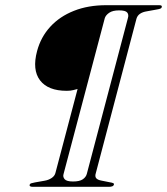

<svg xmlns="http://www.w3.org/2000/svg" viewBox="-20 -720 644 740"><path d="M123 -523.5Q137.5 -577.5 173.8 -617Q210 -656.5 264.8 -678.2Q319.5 -700 389.5 -700H593Q600 -700 602.2 -698.2Q604.5 -696.5 603.5 -692.5Q602.5 -688.5 598.2 -686.8Q594 -685 585 -683.5L546.5 -676.5Q530 -674 519.8 -667Q509.5 -660 506 -648L349.5 -53.5Q345 -40 350.8 -33.2Q356.5 -26.5 370.5 -24L403 -17.5Q412.5 -16 416.2 -14.2Q420 -12.5 419 -8.5Q417.5 -3.5 412.2 -1.8Q407 0 400.5 0H106Q99 0 96 -2.2Q93 -4.5 94.5 -8.5Q95.5 -12 100 -13.5Q104.5 -15 115 -17L152 -23.5Q167 -26 178.8 -33.8Q190.5 -41.5 193.5 -53L279 -377Q272.5 -375.5 262.5 -372.8Q252.5 -370 237 -370Q165 -370 134.2 -410.5Q103.5 -451 123 -523.5ZM314.5 -49.5 473 -650.5Q477 -663.5 470.2 -671.8Q463.5 -680 439 -680Q414.5 -680 401.2 -671Q388 -662 384 -650.5L225 -49.5Q221.5 -38.5 229 -29.5Q236.5 -20.5 261.5 -20.5Q286.5 -20.5 298.8 -28.8Q311 -37 314.5 -49.5Z"/></svg>

Font: Fraunces Thin
Style: Italic
Weight: 250
Italic angle: -16°
Version: Version 1.000;[b76b70a41]